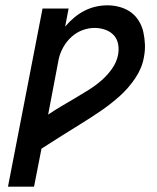

<svg xmlns="http://www.w3.org/2000/svg" viewBox="-20 -702 590 722"><path d="M10 0 140 -670H238L225 -602Q240 -620 258.5 -635.5Q277 -651 297.5 -661.5Q318 -672 340 -677Q362 -682 384 -682Q408 -682 431 -675.5Q454 -669 472 -656Q490 -643 502 -623.5Q514 -604 519 -581.5Q524 -559 525 -535Q526 -511 521 -486Q514 -446 489 -408.5Q464 -371 430.5 -341Q397 -311 360.5 -286Q324 -261 286 -237.5Q248 -214 210.5 -190.5Q173 -167 136 -143L108 0ZM161 -271Q186 -288 211.5 -303Q237 -318 262.5 -333Q288 -348 313.5 -364Q339 -380 361.5 -399.5Q384 -419 401.5 -444Q419 -469 424 -496Q428 -517 424 -537Q420 -557 407 -570.5Q394 -584 375 -590.5Q356 -597 335 -597Q313 -597 290 -588.5Q267 -580 248.5 -563Q230 -546 218 -524.5Q206 -503 201 -481Z"/></svg>

Font: Lode Dark
Style: Bold Italic
Weight: 700
Italic angle: -11°
Monospace: yes
Designer: Belleve Invis
Foundry: Belleve Invis
Version: Version 29.2.0; ttfautohint (v1.8.3)